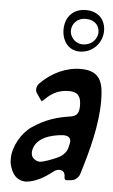

<svg xmlns="http://www.w3.org/2000/svg" viewBox="-59 -911 565 958"><g transform="rotate(5 223.5 -432.5)"><path d="M318 -663C384 -663 431 -716 431 -776C431 -831 396 -872 332 -872C271 -872 229 -831 229 -765C229 -710 262 -663 318 -663ZM330 -700C292 -700 266 -733 266 -763C266 -794 288 -828 336 -828C381 -828 404 -799 404 -767C404 -736 378 -700 330 -700ZM132 -487C120 -475 119 -462 119 -457V-456C119 -448 121 -442 125 -437L146 -406C149 -402 151 -400 151 -400C153 -400 159 -404 168 -413C199 -444 235 -462 283 -462C328 -462 344 -440 344 -394C344 -362 337 -341 300 -336C236 -327 174 -308 112 -265C64 -232 24 -163 23 -104V-98C23 -81 26 -65 32 -52C45 -13 73 7 107 7C153 4 201 -23 239 -54C249 -62 259 -66 269 -66C288 -66 298 -55 298 -34C298 -23 302 -18 307 -18H312L334 -20C353 -22 371 -38 376 -58C411 -172 447 -304 447 -424C447 -508 437 -577 333 -577C259 -577 187 -543 132 -487ZM305 -181V-182C302 -163 286 -145 271 -135C236 -115 181 -98 171 -98C161 -98 153 -100 147 -104L150 -103C133 -110 125 -122 125 -141V-147C135 -216 215 -236 271 -240H275C299 -240 311 -230 311 -211C311 -207 310 -203 309 -199Z"/></g></svg>

Font: Bangerz
Style: Regular
Weight: 400
Designer: vernon adams
Foundry: Vernon Adams
Version: Version 2.10;December 28, 2023;FontCreator 13.0.0.2683 64-bi